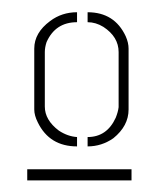

<svg xmlns="http://www.w3.org/2000/svg" viewBox="-20 -704 265 320"><path d="M25.4 -403.3V-421.9H199.2V-403.3ZM37.1 -521.5V-623Q37.1 -649.4 63.5 -668.9Q83 -683.6 108.4 -683.6V-667Q72.3 -667 57.6 -633.8Q54.7 -625 54.7 -617.2V-526.4Q54.7 -503.9 78.1 -486.3Q92.8 -476.6 108.4 -475.6V-460Q62.5 -460 43 -500Q37.1 -511.7 37.1 -521.5ZM126 -460V-475.6Q158.2 -475.6 172.9 -507.8Q176.8 -517.6 177.7 -525.4V-617.2Q177.7 -642.6 152.3 -659.2Q139.6 -667 126 -667V-683.6Q170.9 -683.6 189.5 -643.6Q194.3 -632.8 194.3 -623V-521.5Q194.3 -494.1 168.9 -473.6Q149.4 -460 126 -460Z"/></svg>

Font: Post No Bills Colombo
Style: Light
Weight: 400
Designer: Kosala Senevirathne, Siva Puranthara, Lasantha Premarathna, Tharique Azeez
Foundry: Mooniak
Version: Version 1.220 ; ttfautohint (v1.5)